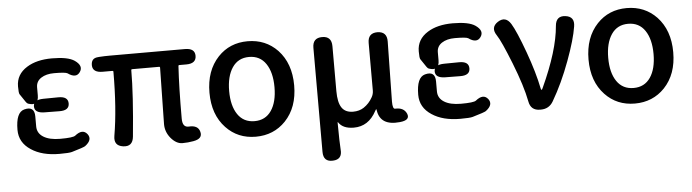

<svg xmlns="http://www.w3.org/2000/svg" viewBox="-47 -762 4164 1156"><g transform="rotate(-5 2035.0 -183.5)"><path d="M219 -244Q159 -245 159 -285Q159 -325 219 -326L309 -327Q369 -328 369 -285Q369 -242 309 -243ZM188 -350Q188 -283 125 -305Q119 -307 112 -317Q96 -342 79 -366Q74 -374 74 -413Q74 -486 140 -527Q199 -564 292 -564Q389 -564 428 -537Q477 -503 452 -467Q427 -431 378 -466Q366 -474 297 -474Q249 -474 218.5 -454Q188 -434 188 -398ZM99 -272Q162 -289 162 -224V-164Q162 -123 198.5 -100Q235 -77 300 -77Q377 -77 391 -88Q438 -126 466 -91Q493 -56 445 -20Q441 -17 421 -10Q392 -1 363 8Q346 13 288 13Q183 13 117 -31Q48 -76 48 -153Q48 -258 99 -272Z M1097 7Q1064 13 1031 13Q993 13 960 -27Q930 -64 930 -110Q930 -140 931 -170L936 -452Q936 -457 931 -457H767Q762 -457 762 -452Q762 -304 737 -52Q731 9 673 1Q616 -7 626 -66Q654 -230 654 -452Q654 -457 649 -457H589Q530 -457 528 -500Q527 -544 568 -547L578 -548Q609 -550 640 -550H1095Q1155 -550 1155 -504Q1155 -457 1095 -457H1053Q1047 -457 1047 -451Q1039 -324 1039 -134Q1039 -81 1077 -83Q1134 -87 1144 -45Q1155 -3 1097 7Z M1295 -62Q1219 -142 1219 -275Q1219 -408 1295 -489Q1366 -564 1474.5 -564Q1583 -564 1655 -489Q1731 -408 1731 -275Q1731 -142 1655 -62Q1583 13 1474.5 13Q1366 13 1295 -62ZM1373.5 -133Q1409 -81 1475 -81Q1541 -81 1576.5 -133Q1612 -185 1612 -274.5Q1612 -364 1576.5 -416.5Q1541 -469 1475 -469Q1409 -469 1373.5 -416.5Q1338 -364 1338 -274.5Q1338 -185 1373.5 -133Z M1924 197Q1866 200 1866 139V-490Q1866 -550 1924 -550Q1981 -550 1981 -490V-218Q1981 -150 2002.5 -118Q2024 -86 2071 -86Q2109 -86 2136 -104Q2169 -126 2189 -162Q2200 -181 2200 -203V-490Q2200 -550 2258 -550Q2316 -549 2315 -489L2309 -126Q2309 -81 2324 -82Q2377 -85 2394 -45Q2410 -5 2345 1Q2227 13 2213 -82Q2212 -89 2210.5 -89Q2209 -89 2203 -78Q2156 10 2067 10Q2001 10 1975 -30Q1972 -34 1972 -29Q1973 97 1976 134Q1982 195 1924 197Z M2641 -244Q2581 -245 2581 -285Q2581 -325 2641 -326L2731 -327Q2791 -328 2791 -285Q2791 -242 2731 -243ZM2610 -350Q2610 -283 2547 -305Q2541 -307 2534 -317Q2518 -342 2501 -366Q2496 -374 2496 -413Q2496 -486 2562 -527Q2621 -564 2714 -564Q2811 -564 2850 -537Q2899 -503 2874 -467Q2849 -431 2800 -466Q2788 -474 2719 -474Q2671 -474 2640.5 -454Q2610 -434 2610 -398ZM2521 -272Q2584 -289 2584 -224V-164Q2584 -123 2620.5 -100Q2657 -77 2722 -77Q2799 -77 2813 -88Q2860 -126 2888 -91Q2915 -56 2867 -20Q2863 -17 2843 -10Q2814 -1 2785 8Q2768 13 2710 13Q2605 13 2539 -31Q2470 -76 2470 -153Q2470 -258 2521 -272Z M3193 0Q3137 0 3127 -56Q3109 -150 3053 -292Q2998 -431 2973 -468Q2939 -518 2986 -549Q3034 -580 3066 -529Q3095 -482 3143 -350Q3188 -226 3208 -126Q3210 -118 3212.5 -118Q3215 -118 3220 -129Q3320 -346 3332 -494Q3337 -555 3394 -548Q3451 -541 3441 -481Q3429 -404 3382 -277Q3334 -147 3273 -43Q3248 0 3198 0Z M3586 -62Q3510 -142 3510 -275Q3510 -408 3586 -489Q3657 -564 3765.5 -564Q3874 -564 3946 -489Q4022 -408 4022 -275Q4022 -142 3946 -62Q3874 13 3765.5 13Q3657 13 3586 -62ZM3664.5 -133Q3700 -81 3766 -81Q3832 -81 3867.5 -133Q3903 -185 3903 -274.5Q3903 -364 3867.5 -416.5Q3832 -469 3766 -469Q3700 -469 3664.5 -416.5Q3629 -364 3629 -274.5Q3629 -185 3664.5 -133Z"/></g></svg>

Font: Resource Han Rounded TW Medium
Style: Regular
Weight: 500
Designer: Cyano Hao (round all glyphs); Ryoko NISHIZUKA 西塚涼子 (kana, bopomofo & ideographs); Paul D. Hunt (Latin, Greek & Cyrillic)
Foundry: Cyano Hao
Version: 0.990